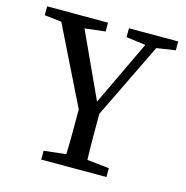

<svg xmlns="http://www.w3.org/2000/svg" viewBox="-100 -764 832 859"><g transform="rotate(15 315.5 -334.5)"><path d="M364 -265V-234Q364 -202 364 -154Q364 -106 366 -52L468 -41V0H166V-41L268 -52Q270 -106 270 -154Q270 -202 270 -234V-260L93 -619L14 -628V-669H296V-628L201 -617L340 -315L483 -616L393 -628V-669H621V-628L534 -615Z"/></g></svg>

Font: SourceSerifPro
Style: Book
Weight: 400
Designer: Frank Grießhammer
Foundry: Adobe Systems Incorporated
Version: Version 1.014;PS Version 1.0;hotconv 1.0.73;makeotf.lib2.5.5